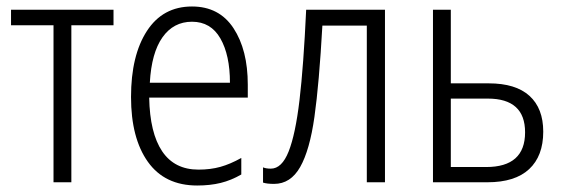

<svg xmlns="http://www.w3.org/2000/svg" viewBox="-20 -562 1740 592"><path d="M200 -484V0H145V-484H14V-532H330V-484Z M744 -301V-261H440Q442 -152 480 -95.5Q518 -39 592 -39Q629 -39 659.5 -47.5Q690 -56 724 -75V-24Q693 -6 660.5 2Q628 10 588 10Q488 10 436 -63Q384 -136 384 -263Q384 -391 433 -466.5Q482 -542 572 -542Q656 -542 700 -475Q744 -408 744 -301ZM442 -307H689Q689 -392 659.5 -443.5Q630 -495 572 -495Q515 -495 481 -447Q447 -399 442 -307Z M1111 0V-483H974Q964 -304 949.5 -201.5Q935 -99 905.5 -47Q876 5 825 5Q803 5 791 1V-46Q800 -42 815 -42Q849 -42 870 -95Q891 -148 903.5 -253.5Q916 -359 924 -532H1167V0Z M1487 -305Q1570 -305 1612.5 -266.5Q1655 -228 1655 -156Q1655 -81 1611.5 -40.5Q1568 0 1483 0H1315V-532H1370V-305ZM1484 -258H1370V-47H1479Q1599 -47 1599 -154Q1599 -258 1484 -258Z"/></svg>

Font: Noto Sans Display Light Narrow
Style: Regular
Weight: 300
Width: 4
Designer: Monotype Design team
Foundry: Monotype Imaging Inc.
Version: Version 1.000